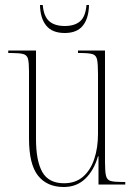

<svg xmlns="http://www.w3.org/2000/svg" viewBox="-20 -738 540 768"><path d="M235 10Q168 10 132 -35.5Q96 -81 96 -184V-453Q96 -487 92 -502.5Q88 -518 72.5 -522Q57 -526 24 -526H13V-536H124V-182Q124 -94 149.5 -49.5Q175 -5 236 -5Q282 -5 312 -31Q342 -57 357 -102Q372 -147 372 -203V-441Q372 -481 368.5 -499Q365 -517 350 -521.5Q335 -526 300 -526H292V-536H400V-89Q400 -52 404 -35Q408 -18 423 -14Q438 -10 470 -10H481V0H374V-113H372Q356 -57 321.5 -23.5Q287 10 235 10ZM239 -606Q189 -606 165 -635.5Q141 -665 140 -718H151Q155 -672 177 -653Q199 -634 239 -634Q278 -634 300 -652.5Q322 -671 326 -718H336Q335 -665 311.5 -635.5Q288 -606 239 -606Z"/></svg>

Font: Noto Serif Display Condensed Thin
Style: Regular
Weight: 100
Width: 3
Designer: Monotype Design Team
Foundry: Monotype Imaging Inc.
Version: Version 2.009